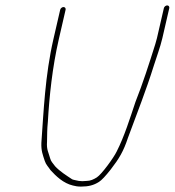

<svg xmlns="http://www.w3.org/2000/svg" viewBox="-20 -697 646 710"><path d="M202.6 -661 177.7 -553C146.5 -417.9 141.4 -283.8 133 -169C131.8 -138.9 138.4 -124.1 145.5 -102C150.1 -87.7 159.3 -79.5 166.7 -68C186.8 -46 213.8 -19.4 249.5 -11L263.8 -8C269 -7.3 274.3 -7 279.6 -7C306.5 -7 326.4 -11.7 346.2 -24.5C356 -30.8 370.3 -46 389.2 -70C420.8 -110.9 436.5 -137 453.4 -188C486 -276.3 520.8 -364.1 548.9 -454.5C559 -487 572.4 -521.5 580.4 -556L606 -667C607.2 -672.3 603.6 -677 598.3 -677C593 -677 587.2 -672.3 586 -667L560.4 -556C558.8 -549.3 556.8 -542 554.3 -534C531 -459.8 508.5 -389.6 480.9 -320C460.7 -259.9 439.9 -192.4 411.6 -137C401 -114.5 356 -52.4 338 -41C326.4 -33.7 314.3 -28 300.5 -28C294.3 -27.3 288.9 -27 284.2 -27C280.2 -27 276 -27.3 271.5 -28L257.2 -31C253.3 -31.7 249.9 -32.7 246.8 -34C224.6 -48.7 201.5 -63.2 183.9 -82L172.4 -97C169.3 -101 167.1 -105.7 165.6 -111C159.6 -133.5 151.7 -142.8 153.9 -173C154.5 -200.8 154 -217 157 -247C162.3 -339.5 173.4 -447.9 197.7 -553L222.6 -661C223.8 -666.3 220.2 -671 214.9 -671C209.6 -671 203.8 -666.3 202.6 -661Z"/></svg>

Font: HoneyBee
Style: UltLitIt
Weight: 100
Foundry: Cannot Into Space Fonts
Version: Version 0.89